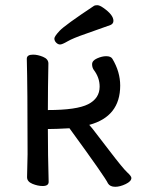

<svg xmlns="http://www.w3.org/2000/svg" viewBox="-20 -699 554 738"><path d="M423 19Q403 19 395 6Q387 -14 247 -206Q193 -203 164 -203Q164 -105 167 0Q167 16 144 16Q125 16 104.5 7.5Q84 -1 84 -18L86 -106Q86 -366 83 -473Q83 -489 107 -489Q125 -489 145.5 -480.5Q166 -472 166 -455Q164 -362 164 -276Q275 -276 319 -298.5Q363 -321 363 -366Q363 -401 340 -431Q334 -440 334 -452Q334 -466 353 -474.5Q372 -483 388 -483Q406 -483 412 -473Q442 -423 442 -370Q442 -251 323 -219Q326 -216 335 -205Q347 -190 400 -120.5Q453 -51 469 -36.5Q485 -22 485 -15Q485 -2 463 8.5Q441 19 423 19ZM189 -551Q189 -559 209 -580.5Q229 -602 342 -677Q346 -679 354 -679Q363 -679 377 -669Q416 -642 416 -619Q416 -608 405 -603Q356 -585 308 -568.5Q260 -552 239.5 -540Q219 -528 211 -528Q203 -528 196 -535Q189 -542 189 -551Z"/></svg>

Font: ToneOZ-Pinyin-WenKai-Medium
Style: Medium
Weight: 700
Designer: Fontworks Inc.
Foundry: ToneOZ
Version: Version 0.240331